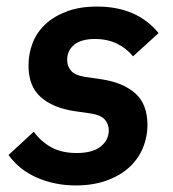

<svg xmlns="http://www.w3.org/2000/svg" viewBox="-20 -554 529 586"><path d="M211 12Q148 12 93.5 -11.5Q39 -35 6 -81L83 -152Q106 -121 137.5 -104Q169 -87 214 -87Q263 -87 287.5 -107Q312 -127 312 -156Q312 -175 300 -189Q288 -203 255 -208L206 -215Q141 -225 104 -258Q67 -291 67 -354Q67 -390 79.5 -422.5Q92 -455 118 -479.5Q144 -504 183.5 -519Q223 -534 276 -534Q398 -534 464 -453L386 -382Q367 -406 337.5 -420.5Q308 -435 270 -435Q228 -435 206.5 -417.5Q185 -400 185 -371Q185 -352 197 -338Q209 -324 241 -319L290 -312Q356 -302 393 -269Q430 -236 430 -173Q430 -135 415.5 -101Q401 -67 373 -42Q345 -17 304 -2.5Q263 12 211 12Z"/></svg>

Font: IBM Plex Sans SmBld
Style: Italic
Weight: 600
Italic angle: -11°
Designer: Mike Abbink, Paul van der Laan, Pieter van Rosmalen
Foundry: Bold Monday
Version: Version 3.005